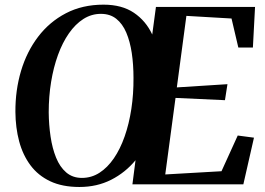

<svg xmlns="http://www.w3.org/2000/svg" viewBox="-20 -772 1111 804"><path d="M312.5 11Q241 11 190.2 -13Q139.5 -37 107.5 -80Q75.5 -123 60.2 -180.2Q45 -237.5 44.5 -303.5Q44 -394 68 -474.8Q92 -555.5 139.5 -618Q187 -680.5 256 -716.5Q325 -752.5 413.5 -752.5Q490.5 -752.5 540.8 -718.5Q591 -684.5 617.5 -627.5L633 -743H1048L1039 -573H978L949.5 -694.5L760.5 -705.5L720.5 -406L932.5 -419.5L922 -352.5L715 -362L672 -41.5L907.5 -55L975.5 -204.5L1043.5 -195.5L999 0H534.5L547.5 -101Q505 -49.5 445.5 -19.2Q386 11 312.5 11ZM323 -27Q363 -27 396.5 -48.5Q430 -70 456.8 -109Q483.5 -148 502 -200.8Q520.5 -253.5 530 -315.8Q539.5 -378 539 -446Q539 -501.5 531.8 -550Q524.5 -598.5 508.8 -635.5Q493 -672.5 467 -693.2Q441 -714 402.5 -714Q363 -714 329.2 -692.5Q295.5 -671 268.5 -632.2Q241.5 -593.5 222.8 -541.8Q204 -490 194 -429Q184 -368 184 -301.5Q184.5 -249 191.8 -200Q199 -151 214.8 -112Q230.5 -73 257.2 -50Q284 -27 323 -27Z"/></svg>

Font: Merriweather 96pt SemiBold
Style: Italic
Weight: 600
Italic angle: -7.8°
Version: Version 2.101